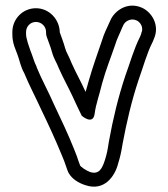

<svg xmlns="http://www.w3.org/2000/svg" viewBox="-20 -601 613 700"><path d="M198 -483C197 -531 159 -571 111 -571C63 -571 25 -532 25 -484V-477C25 -462 27 -447 33 -430L44 -401C51 -383 55 -358 68 -335C86 -291 112 -242 131 -200C158 -144 182 -92 205 -36L214 -14C219 0 220 4 226 20C237 51 269 67 291 74C361 98 400 40 411 -6C418 -28 422 -46 427 -77C442 -157 460 -234 485 -309C503 -359 515 -406 536 -447C536 -448 537 -448 537 -449L541 -459C564 -510 532 -558 497 -573C445 -596 398 -562 383 -528L378 -517C368 -495 360 -480 352 -454C336 -406 320 -364 304 -308C300 -292 296 -281 292 -266C275 -304 257 -335 241 -371C229 -402 222 -408 217 -427C211 -449 204 -465 198 -483ZM75 -484C75 -505 91 -521 111 -521C131 -521 148 -505 148 -484V-480C148 -476 149 -471 150 -468C157 -447 164 -432 169 -413C177 -384 185 -377 195 -351C211 -315 228 -285 243 -253C257 -222 265 -206 278 -179C278 -179 319 -143 325 -186C330 -224 342 -253 352 -296C367 -350 383 -388 400 -438C406 -459 417 -479 424 -497L429 -508C435 -523 456 -536 477 -527C492 -521 505 -500 495 -480V-478L491 -468C467 -420 455 -374 437 -325C411 -247 392 -168 377 -85C372 -52 370 -42 363 -19C353 13 341 37 308 26C292 20 273 6 272 2C266 -13 266 -15 260 -32L251 -55C228 -113 203 -165 177 -220C157 -266 131 -313 114 -355C114 -356 113 -358 113 -359C106 -371 99 -397 90 -419L81 -446C77 -460 75 -469 75 -477Z"/></svg>

Font: Blanket
Style: BdOutline
Weight: 700
Foundry: Cannot Into Space Fonts
Version: Version 0.9